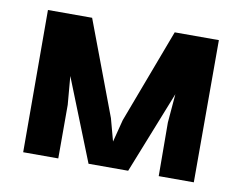

<svg xmlns="http://www.w3.org/2000/svg" viewBox="-59 -548 787 625"><g transform="rotate(10 334.5 -235.0)"><path d="M52 -470H198L315 -159L335 -85L354 -159L471 -470H617V0H501L500 -177L508 -272L400 0H269L161 -271L169 -177V0H53Z"/></g></svg>

Font: Kreadon
Style: Bold
Weight: 700
Designer: Reiya WATANABE
Foundry: StudioGnu
Version: Version 1.003; ttfautohint (v1.8.4.7-5d5b);gftools[0.9.32]